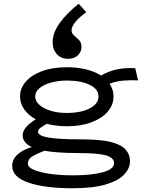

<svg xmlns="http://www.w3.org/2000/svg" viewBox="-20 -832 790 1025"><path d="M337 -158Q279 -158 230 -171Q210 -160 196.5 -150Q183 -140 183 -129Q183 -107 239 -97.5Q295 -88 417 -88Q520 -88 575.5 -73Q631 -58 652.5 -31.5Q674 -5 674 29Q674 66 643.5 99Q613 132 545.5 152.5Q478 173 366 173Q219 173 132 143Q45 113 45 54Q45 18 74.5 -8Q104 -34 150 -47Q101 -70 101 -109Q101 -132 119.5 -153.5Q138 -175 171 -195Q131 -217 109 -248.5Q87 -280 87 -317Q87 -361 118 -396.5Q149 -432 205 -452.5Q261 -473 337 -473Q393 -473 439.5 -461.5Q486 -450 519 -429Q558 -451 601.5 -461Q645 -471 702 -468L717 -403Q674 -405 636 -401.5Q598 -398 565 -385Q586 -354 586 -317Q586 -272 555 -236Q524 -200 468 -179Q412 -158 337 -158ZM337 -229Q412 -229 459 -253.5Q506 -278 506 -317Q506 -356 459 -379Q412 -402 337 -402Q292 -402 253.5 -391.5Q215 -381 191.5 -362Q168 -343 168 -317Q168 -292 190.5 -272Q213 -252 251 -240.5Q289 -229 337 -229ZM129 42Q129 61 160.5 74.5Q192 88 246 96Q300 104 369 104Q469 104 529 87.5Q589 71 589 39Q589 10 545.5 -2.5Q502 -15 392 -15Q341 -15 297 -18Q253 -21 217 -27Q182 -14 155.5 1Q129 16 129 42ZM400 -812 441 -767Q404 -741 383 -715.5Q362 -690 362 -670Q362 -654 375.5 -642.5Q389 -631 402 -618Q415 -605 415 -582Q415 -555 395.5 -536.5Q376 -518 343 -518Q307 -518 284 -542.5Q261 -567 261 -606Q261 -656 298 -708Q335 -760 400 -812Z"/></svg>

Font: Inconsolata ExtraExpanded Medium
Style: Regular
Weight: 500
Width: 8
Monospace: yes
Designer: Raph Levien, Cyreal, Brenton Simpson
Foundry: Raph Levien, Cyreal, Google
Version: Version 3.001; ttfautohint (v1.8.2.53-6de2)